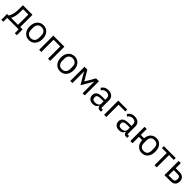

<svg xmlns="http://www.w3.org/2000/svg" viewBox="648 -2663 4937 4937"><g transform="rotate(45 3117.0 -194.0)"><path d="M8 140V-70H67Q136 -181 136 -367V-516H485V-70H571V140H498V0H81V140ZM153 -70H405V-446H212V-363Q212 -181 153 -70Z M1045.5 -62Q981 12 877 12Q773 12 708.5 -62Q644 -136 644 -258Q644 -380 708.5 -454Q773 -528 877 -528Q981 -528 1045.5 -454Q1110 -380 1110 -258Q1110 -136 1045.5 -62ZM1024 -221V-295Q1024 -374 984 -415.5Q944 -457 877 -457Q810 -457 770 -415.5Q730 -374 730 -295V-221Q730 -142 770 -100.5Q810 -59 877 -59Q944 -59 984 -100.5Q1024 -142 1024 -221Z M1242 0V-516H1645V0H1565V-446H1322V0Z M2178.5 -62Q2114 12 2010 12Q1906 12 1841.5 -62Q1777 -136 1777 -258Q1777 -380 1841.5 -454Q1906 -528 2010 -528Q2114 -528 2178.5 -454Q2243 -380 2243 -258Q2243 -136 2178.5 -62ZM2157 -221V-295Q2157 -374 2117 -415.5Q2077 -457 2010 -457Q1943 -457 1903 -415.5Q1863 -374 1863 -295V-221Q1863 -142 1903 -100.5Q1943 -59 2010 -59Q2077 -59 2117 -100.5Q2157 -142 2157 -221Z M2375 0V-516H2480L2637 -248H2641L2797 -516H2901V0H2823V-420H2818L2789 -364L2638 -108L2487 -364L2458 -420H2453V0Z M3491 0H3446Q3368 0 3357 -84H3352Q3318 12 3203 12Q3122 12 3076 -30Q3030 -72 3030 -144Q3030 -295 3250 -295H3352V-346Q3352 -459 3230 -459Q3145 -459 3099 -382L3051 -427Q3074 -471 3121 -499.5Q3168 -528 3234 -528Q3327 -528 3379.5 -482Q3432 -436 3432 -354V-70H3491ZM3216 -56Q3275 -56 3313.5 -83Q3352 -110 3352 -150V-235H3246Q3114 -235 3114 -157V-136Q3114 -98 3141.5 -77Q3169 -56 3216 -56Z M3605 0V-516H3931V-446H3685V0Z M4445 0H4400Q4322 0 4311 -84H4306Q4272 12 4157 12Q4076 12 4030 -30Q3984 -72 3984 -144Q3984 -295 4204 -295H4306V-346Q4306 -459 4184 -459Q4099 -459 4053 -382L4005 -427Q4028 -471 4075 -499.5Q4122 -528 4188 -528Q4281 -528 4333.5 -482Q4386 -436 4386 -354V-70H4445ZM4170 -56Q4229 -56 4267.5 -83Q4306 -110 4306 -150V-235H4200Q4068 -235 4068 -157V-136Q4068 -98 4095.5 -77Q4123 -56 4170 -56Z M4982 12Q4884 12 4823.5 -52.5Q4763 -117 4756 -232H4639V0H4559V-516H4639V-300H4758Q4768 -407 4827.5 -467.5Q4887 -528 4982 -528Q5086 -528 5147 -456Q5208 -384 5208 -258Q5208 -132 5147 -60Q5086 12 4982 12ZM5122 -221V-295Q5122 -457 4982 -457Q4842 -457 4842 -295V-221Q4842 -59 4982 -59Q5122 -59 5122 -221Z M5438 0V-446H5262V-516H5694V-446H5518V0Z M5799 0V-516H5879V-329H6026Q6104 -329 6150 -284.5Q6196 -240 6196 -164Q6196 -87 6151 -43.5Q6106 0 6027 0ZM5879 -70H6015Q6110 -70 6110 -144V-186Q6110 -259 6015 -259H5879Z"/></g></svg>

Font: Aneliza
Style: Regular
Weight: 400
Designer: Mike Abbink, Paul van der Laan, Pieter van Rosmalen
Foundry: Bold Monday
Version: Version 3.0